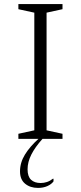

<svg xmlns="http://www.w3.org/2000/svg" viewBox="-20 -680 396 940"><path d="M70 0V-25L148 -42V-618L70 -635V-660H286V-635L208 -618V-42L286 -25V0H188Q152 40 133.5 76.5Q115 113 115 149Q115 184 132 200Q149 216 179 216Q195 216 210 211Q225 206 239 195H242V208Q232 222 212 231Q192 240 166 240Q128 240 103 219.5Q78 199 78 159Q78 116 102 77Q126 38 168 0Z"/></svg>

Font: Spectral SC ExtraLight
Style: Regular
Weight: 275
Designer: Jean-Baptiste Levee
Foundry: Production Type
Version: Version 2.001